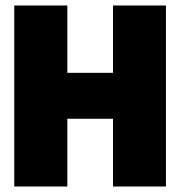

<svg xmlns="http://www.w3.org/2000/svg" viewBox="-20 -680 691 700"><path d="M392 -247H225.5V0H32V-660H225.5V-414.5H392V-660H585V0H392Z"/></svg>

Font: League Spartan Thin Black
Style: Regular
Weight: 900
Version: Version 2.002